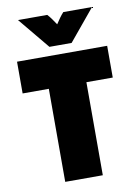

<svg xmlns="http://www.w3.org/2000/svg" viewBox="-91 -887 685 947"><g transform="rotate(-10 251.5 -413.0)"><path d="M157.6 0V-466H26.4V-625H477.8V-466H345.8V0ZM196.5 -669.4 66.7 -826.4H213.2Q223.6 -815.3 234 -800.7Q244.4 -786.1 253.5 -772.2Q262.5 -786.1 272.9 -800.7Q283.3 -815.3 293.7 -826.4H437.5L307.6 -669.4Z"/></g></svg>

Font: Afacad Flux Black
Style: Regular
Weight: 900
Designer: Kristian Moeller
Foundry: Dicotype
Version: Version 1.100